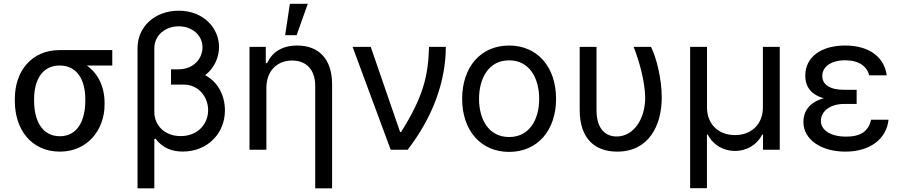

<svg xmlns="http://www.w3.org/2000/svg" viewBox="-20 -794 4776 1018"><path d="M58.6 -269.9V-258.5C58.6 -106.5 147 9.9 297.6 9.9C447.4 9.9 534.4 -109.7 534.4 -238.6V-248.6C534.4 -334.9 499.6 -404.8 440.3 -446.7H575.3V-528.4H296.2C147 -528.4 58.6 -416.2 58.6 -269.9ZM160.9 -258.5V-269.9C160.9 -364.7 201 -446.7 296.2 -446.7C392.4 -446.7 432.2 -364.7 432.2 -269.9V-258.5C432.2 -158 392.4 -71.7 297.6 -71.7C201 -71.7 160.9 -158 160.9 -258.5Z M709.2 -539.1V204.5H798.3V-56.5L804 -59.3C843.8 -5.7 897 9.6 949.6 9.6C1078.5 9.6 1172.6 -84.9 1172.6 -208.8C1172.6 -281.6 1139.9 -357.6 1067.8 -395.2C1117.5 -433.6 1141.3 -491.5 1141.3 -545.1C1141.3 -642.4 1061.8 -737.2 927.6 -737.2C801.5 -737.2 709.2 -653.1 709.2 -539.1ZM798.3 -199.9V-538C798.3 -607.2 856.5 -654.5 927.6 -654.5C998.6 -654.5 1053.6 -607.2 1053.6 -543.3C1053.6 -484 1007.5 -426.5 926.1 -426.5H886.7V-345.5H954.5C1032.7 -345.5 1083.5 -280.2 1083.5 -209.9C1083.5 -136 1028.1 -72.4 937.9 -72.4C851.2 -72.4 798.3 -131.4 798.3 -199.9Z M1392.4 -327.1C1392.4 -420.1 1450.6 -473 1528.8 -473C1605.5 -473 1651.3 -422.9 1651.3 -339.1V204.5H1740.8V-346.6C1740.8 -484.7 1666.9 -552.6 1555.8 -552.6C1473.4 -552.6 1421.9 -515.3 1396.3 -459.2H1389.2V-545.5H1302.9V0H1392.4ZM1491.8 -607.2H1552.6L1611.9 -773.8H1517Z M2051.5 0H2141.3C2275.6 -173.7 2343.4 -362.9 2343.8 -545.5H2254.6C2250.7 -396.3 2226.2 -283.4 2106.9 -94.5H2101.2L1945.7 -545.5H1849.4Z M2679.3 11.4C2828.5 11.4 2928.3 -100.9 2928.3 -269.9C2928.3 -440.3 2828.5 -552.6 2679.3 -552.6C2530.2 -552.6 2430.4 -440.3 2430.4 -269.9C2430.4 -100.9 2530.2 11.4 2679.3 11.4ZM2519.9 -269.9C2519.9 -378.2 2570.3 -474.1 2679.3 -474.1C2788.4 -474.1 2838.8 -378.2 2838.8 -269.9C2838.8 -161.9 2788.4 -67.5 2679.3 -67.5C2570.3 -67.5 2519.9 -161.9 2519.9 -269.9Z M3053.6 -545.5V-210.9C3053.6 -57.9 3134.9 9.9 3252.5 9.9C3418.7 9.9 3488.6 -126.8 3488.6 -277C3488.6 -372.9 3461.6 -485.8 3431.8 -545.5H3339.5C3371.8 -464.5 3399.5 -358.3 3400.9 -277C3400.9 -161.9 3338.8 -70.3 3249.6 -70.3C3194.6 -70.3 3142.8 -105.8 3142.8 -209.5V-545.5Z M3639.2 203.8H3728.3V-80.6H3732.6C3761.7 -24.1 3816.8 6.4 3876.8 6.4C3937.1 6.4 3992.5 -24.1 4021.3 -80.6H4025.6V0H4114.3V-545.5H4024.9V-223.7C4024.9 -137.4 3966.3 -77.8 3876.8 -77.8C3787.6 -77.8 3728.7 -137.1 3728.7 -223.7V-545.5H3639.2Z M4522 -317.8H4455.6C4378.2 -317.8 4339.8 -346.9 4339.8 -391.3C4339.8 -440.3 4387.1 -474.4 4460.6 -474.4C4532.3 -474.4 4577.4 -442.8 4588.4 -394.5H4681.5C4668.3 -493.6 4585.9 -552.6 4461.3 -552.6C4335.6 -552.6 4249.6 -493.3 4249.6 -392.4C4249.6 -347.7 4267.8 -295.5 4348 -273.1C4261.7 -249.6 4239.7 -193.5 4239.7 -147.7C4239.7 -53.3 4334.5 9.9 4462.7 9.9C4591.6 9.9 4679.7 -55.8 4691.1 -159.1H4598.4C4584.9 -98.7 4544.4 -69.6 4465.9 -69.6C4384.9 -69.6 4332.4 -103.3 4332.4 -153.1C4332.4 -203.8 4381 -242.9 4455.6 -242.9H4522Z"/></svg>

Font: Margiela Sans Text
Style: Regular
Weight: 400
Designer: Stefan Endress, Andreas Faust
Version: Version 1.100;FEAKit 1.0